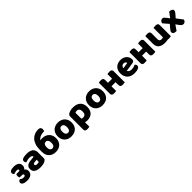

<svg xmlns="http://www.w3.org/2000/svg" viewBox="554 -2828 5091 5091"><g transform="rotate(-45 3100.0 -282.0)"><path d="M417 -205Q426 -189 429 -171Q432 -155 432 -139Q432 -106 419 -77Q407 -48 380 -27Q354 -7 314 5Q275 16 221 16Q177 16 145 9Q113 1 92 -12Q70 -25 59 -41Q48 -58 48 -75Q48 -103 65 -122Q81 -142 107 -149L113 -151L118 -147Q134 -132 160 -121Q185 -110 216 -110Q251 -110 265 -122Q278 -133 278 -151Q278 -165 269 -175Q260 -186 238 -187H143L140 -192Q133 -201 129 -216Q125 -231 125 -250Q125 -268 129 -283Q133 -298 140 -308L143 -313H232Q245 -313 254 -315Q261 -317 264 -320Q273 -327 273 -342Q273 -356 261 -365Q247 -375 216 -375Q184 -375 162 -368Q138 -362 119 -353L113 -351L108 -354Q96 -363 85 -375Q72 -389 72 -415Q72 -456 112 -479Q148 -501 233 -501Q322 -501 373 -464Q425 -426 425 -358Q425 -308 405 -280Q392 -262 373 -251Q384 -244 393 -236Q408 -222 417 -205Z M723 -108Q740 -108 760.5 -111.5Q781 -115 791 -121V-201L719 -195Q691 -193 673 -183Q655 -173 655 -153Q655 -133 670.5 -120.5Q686 -108 723 -108ZM715 -501Q769 -501 813.5 -490Q858 -479 889.5 -456.5Q921 -434 938 -399.5Q955 -365 955 -318V-94Q955 -68 940.5 -51.5Q926 -35 906 -23Q841 16 723 16Q670 16 627.5 6Q585 -4 554.5 -24Q524 -44 507.5 -75Q491 -106 491 -147Q491 -216 532 -253Q573 -290 659 -299L790 -313V-320Q790 -349 764.5 -361.5Q739 -374 691 -374Q653 -374 617 -366Q581 -358 552 -346Q539 -355 530 -373.5Q521 -392 521 -412Q521 -438 533.5 -453.5Q546 -469 572 -480Q601 -491 640.5 -496Q680 -501 715 -501Z M1301 -117Q1343 -117 1365 -150Q1388 -183 1388 -243Q1388 -303 1365 -335Q1342 -368 1300 -368Q1258 -368 1235 -335Q1212 -303 1212 -243Q1212 -182 1236 -149Q1259 -117 1301 -117ZM1489 -430Q1524 -397 1543 -349Q1562 -301 1562 -243Q1562 -181 1543 -133Q1524 -84 1489 -51Q1455 -18 1407 -1Q1359 16 1300 16Q1241 16 1193 -2Q1145 -20 1110 -54Q1076 -87 1057 -135Q1038 -183 1038 -243V-331Q1038 -440 1067 -518Q1096 -596 1145 -646Q1193 -695 1256 -719Q1319 -742 1387 -742Q1413 -742 1431 -736Q1449 -729 1460 -718Q1471 -706 1476 -692Q1481 -677 1481 -662Q1481 -625 1468 -593L1456 -594H1444Q1410 -594 1376 -587Q1343 -580 1314 -567Q1285 -554 1263 -535Q1241 -517 1227 -493Q1261 -501 1300 -501Q1359 -501 1407 -482Q1455 -464 1489 -430Z M2148 -243Q2148 -181 2129 -132.5Q2110 -84 2075.5 -51Q2041 -18 1993 -1Q1945 16 1886 16Q1827 16 1779 -2Q1731 -20 1696.5 -53.5Q1662 -87 1643 -135Q1624 -183 1624 -243Q1624 -302 1643 -350Q1662 -398 1696.5 -431.5Q1731 -465 1779 -483Q1827 -501 1886 -501Q1945 -501 1993 -482.5Q2041 -464 2075.5 -430.5Q2110 -397 2129 -349Q2148 -301 2148 -243ZM1798 -243Q1798 -182 1821.5 -149.5Q1845 -117 1887 -117Q1929 -117 1951.5 -150Q1974 -183 1974 -243Q1974 -303 1951 -335.5Q1928 -368 1886 -368Q1844 -368 1821 -335.5Q1798 -303 1798 -243Z M2454 -501Q2514 -501 2565.5 -485.5Q2617 -470 2654 -438Q2691 -406 2712 -357.5Q2733 -309 2733 -242Q2733 -178 2715 -130Q2697 -82 2664 -49.5Q2631 -17 2584.5 -1Q2538 15 2481 15Q2438 15 2401 2V168Q2391 171 2369 174.5Q2347 178 2324 178Q2302 178 2284.5 175Q2267 172 2255 163Q2243 154 2237 138.5Q2231 123 2231 98V-382Q2231 -409 2242.5 -426Q2254 -443 2274 -457Q2305 -477 2351 -489Q2397 -501 2454 -501ZM2456 -119Q2559 -119 2559 -242Q2559 -306 2533.5 -337Q2508 -368 2460 -368Q2441 -368 2426 -363.5Q2411 -359 2400 -353V-133Q2412 -127 2426 -123Q2440 -119 2456 -119Z M3319 -243Q3319 -181 3300 -132.5Q3281 -84 3246.5 -51Q3212 -18 3164 -1Q3116 16 3057 16Q2998 16 2950 -2Q2902 -20 2867.5 -53.5Q2833 -87 2814 -135Q2795 -183 2795 -243Q2795 -302 2814 -350Q2833 -398 2867.5 -431.5Q2902 -465 2950 -483Q2998 -501 3057 -501Q3116 -501 3164 -482.5Q3212 -464 3246.5 -430.5Q3281 -397 3300 -349Q3319 -301 3319 -243ZM2969 -243Q2969 -182 2992.5 -149.5Q3016 -117 3058 -117Q3100 -117 3122.5 -150Q3145 -183 3145 -243Q3145 -303 3122 -335.5Q3099 -368 3057 -368Q3015 -368 2992 -335.5Q2969 -303 2969 -243Z M3871 -473Q3883 -464 3889 -448Q3896 -433 3896 -408V-1Q3886 1 3863 5Q3842 8 3820 8Q3798 8 3780 5Q3763 2 3751 -7Q3739 -16 3732 -31Q3726 -47 3726 -72V-175H3572V-1Q3562 1 3539 5Q3518 8 3496 8Q3474 8 3457 5Q3439 2 3427 -7Q3415 -16 3409 -31Q3402 -47 3402 -72V-479Q3415 -481 3435 -484Q3456 -488 3478 -488Q3500 -488 3518 -485Q3535 -482 3547 -473Q3559 -464 3566 -448Q3572 -433 3572 -408V-305H3726V-479Q3739 -481 3758 -484Q3780 -488 3802 -488Q3824 -488 3841 -485Q3859 -482 3871 -473Z M4257 16Q4198 16 4147.5 -0.5Q4097 -17 4059.5 -50Q4022 -83 4000.5 -133Q3979 -183 3979 -250Q3979 -316 4000.5 -363.5Q4022 -411 4057 -441.5Q4092 -472 4137 -486.5Q4182 -501 4229 -501Q4282 -501 4325.5 -485Q4369 -469 4400.5 -441Q4432 -413 4449.5 -374Q4467 -335 4467 -289Q4467 -255 4448 -237Q4429 -219 4395 -214L4148 -177Q4159 -144 4193 -127.5Q4227 -111 4271 -111Q4312 -111 4348.5 -121.5Q4385 -132 4408 -146Q4424 -136 4435 -118Q4446 -100 4446 -80Q4446 -35 4404 -13Q4372 4 4332 10Q4292 16 4257 16ZM4229 -377Q4205 -377 4187.5 -369Q4170 -361 4159 -348.5Q4148 -336 4142.5 -320.5Q4137 -305 4136 -289L4307 -317Q4304 -337 4285 -357Q4266 -377 4229 -377Z M5018 -473Q5030 -464 5036 -448Q5043 -433 5043 -408V-1Q5033 1 5010 5Q4989 8 4967 8Q4945 8 4927 5Q4910 2 4898 -7Q4886 -16 4879 -31Q4873 -47 4873 -72V-175H4719V-1Q4709 1 4686 5Q4665 8 4643 8Q4621 8 4604 5Q4586 2 4574 -7Q4562 -16 4556 -31Q4549 -47 4549 -72V-479Q4562 -481 4582 -484Q4603 -488 4625 -488Q4647 -488 4665 -485Q4682 -482 4694 -473Q4706 -464 4713 -448Q4719 -433 4719 -408V-305H4873V-479Q4886 -481 4905 -484Q4927 -488 4949 -488Q4971 -488 4988 -485Q5006 -482 5018 -473Z M5600 -473Q5612 -464 5618 -448Q5625 -433 5625 -408V-1Q5615 1 5592 5Q5571 8 5549 8Q5527 8 5510 5L5503 4L5500 5Q5451 16 5394 16Q5340 16 5294 4Q5249 -8 5216 -33Q5183 -58 5165 -98Q5147 -137 5147 -193V-479Q5157 -482 5178 -485Q5200 -488 5223 -488Q5245 -488 5262 -485Q5280 -482 5292 -473Q5304 -464 5310 -448Q5317 -433 5317 -408V-193Q5317 -152 5337 -134Q5357 -117 5395 -117Q5418 -117 5433 -121Q5447 -125 5455 -129V-479Q5465 -482 5487 -485Q5508 -488 5531 -488Q5553 -488 5570 -485Q5588 -482 5600 -473Z M5702 -407Q5710 -445 5733.5 -469Q5757 -493 5792 -493Q5825 -493 5843 -477Q5861 -461 5883 -432L5947 -348L6054 -493Q6109 -493 6141 -473.5Q6173 -454 6173 -421Q6173 -408 6169.5 -397.5Q6166 -387 6159 -376Q6152 -365 6141 -351Q6130 -337 6115 -318L6049 -244L6180 -71Q6175 -33 6150 -11Q6125 11 6090 11Q6052 10 6029.5 -11Q6007 -32 5986 -62L5932 -139L5830 8Q5825 8 5819 8.5Q5813 9 5809 9Q5758 9 5731.5 -12Q5705 -33 5705 -64Q5705 -88 5716.5 -106.5Q5728 -125 5756 -157L5836 -250Z"/></g></svg>

Font: Baloo Cyrillic
Style: Regular
Weight: 400
Designer: Ek Type, Denis Ignatov
Foundry: Ek Type
Version: Version 1.50 July 26, 2019